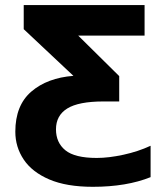

<svg xmlns="http://www.w3.org/2000/svg" viewBox="-20 -717 630 747"><path d="M341.3 9.8Q238.8 9.8 171.9 -18.8Q105 -47.4 72.3 -96.2Q39.6 -145 39.6 -204.6Q39.6 -307.1 101.8 -360.6Q164.1 -414.1 265.6 -421.9L72.3 -603.5V-697.3H542.5V-578.6H284.2L443.8 -420.9V-322.3H383.3Q285.6 -322.3 241.7 -294.9Q197.8 -267.6 197.8 -213.9Q197.8 -162.1 234.4 -132.3Q271 -102.5 356.4 -102.5Q403.3 -102.5 460.4 -115Q517.6 -127.4 565.9 -149.9V-27.8Q472.2 9.8 341.3 9.8Z"/></svg>

Font: Lunasima
Style: Bold
Weight: 700
Designer: The DocRepair Project, Monotype Design Team
Foundry: Google
Version: Version 2.009